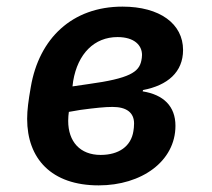

<svg xmlns="http://www.w3.org/2000/svg" viewBox="-20 -548 640 580"><path d="M278 12C408 12 510 -61 510 -168C510 -227 474 -262 411 -272L412 -276C486 -290 533 -330 533 -397C533 -476 463 -528 350 -528C198 -528 98 -432 73 -285C66 -245 62 -216 62 -189C62 -69 135 12 278 12ZM284 -80C222 -80 186 -120 186 -183C186 -193 187 -203 188 -210L223 -216C268 -222 297 -225 320 -225C362 -225 385 -208 385 -175C385 -166 384 -158 383 -152C376 -106 339 -80 284 -80ZM199 -287 201 -303C215 -386 265 -436 335 -436C386 -436 409 -411 409 -382C409 -376 408 -370 407 -365C400 -330 371 -311 247 -294Z"/></svg>

Font: IBM Plex Mono SmBld
Style: Italic
Weight: 600
Italic angle: -9.5°
Monospace: yes
Designer: Mike Abbink, Paul van der Laan, Pieter van Rosmalen
Foundry: Bold Monday
Version: Version 2.004